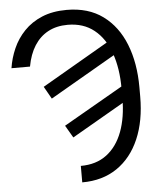

<svg xmlns="http://www.w3.org/2000/svg" viewBox="-62 -789 844 1054"><g transform="rotate(-5 360.5 -262.5)"><path d="M117.7 -445.3H15.6Q23.9 -500.5 46.9 -552.7Q69.8 -605 110.1 -647Q150.4 -689 208.7 -713.4Q267.1 -737.8 345.2 -737.8Q463.9 -737.8 544.2 -679Q624.5 -620.1 665.3 -516.8Q706.1 -413.6 706.1 -279.8V-228.5Q706.1 -95.2 663.3 4.2Q620.6 103.5 540.5 158.2Q460.4 212.9 348.1 212.9V122.1Q433.6 122.1 491.2 78.4Q548.8 34.7 578.4 -44.2Q607.9 -123 607.9 -228.5V-281.2Q607.9 -392.6 577.9 -477.1Q547.9 -561.5 489 -608.6Q430.2 -655.8 343.3 -655.8Q281.7 -655.8 235.6 -631.1Q189.5 -606.4 159.7 -559.6Q129.9 -512.7 117.7 -445.3ZM183.1 -328.1 565.4 -549.8 605 -481.4 221.7 -259.8ZM281.2 -105 664.6 -325.2 694.8 -252.9 320.8 -37.1Z"/></g></svg>

Font: Sahel VF Regular
Style: Regular
Weight: 400
Foundry: Saber Rastikerdar (saber.rastikerdar@gmail.com)
Version: Version 3.4.0